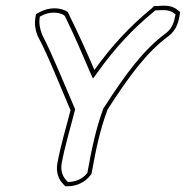

<svg xmlns="http://www.w3.org/2000/svg" viewBox="-20 -633 646 667"><path d="M103 -572C99 -549 103 -527 112 -505L113 -504C148 -439 195 -319 225 -250C210 -191 190 -126 179 -64C174 -34 184 -8 201 8L207 14H216C246 14 276 0 294 -24L298 -29L299 -35C313 -115 330 -191 354 -253C430 -371 490 -452 566 -508C596 -531 601 -563 604 -580L606 -591L598 -597C576 -618 545 -613 525 -612H515L507 -604C429 -540 366 -471 308 -390C280 -455 252 -517 218 -586L216 -591C191 -608 151 -609 118 -591L105 -584ZM118 -572V-575L124 -578C151 -593 183 -592 203 -580L204 -578H205C239 -509 265 -447 293 -382L303 -360L320 -383C377 -463 438 -530 515 -593L516 -594L519 -597H522H523C545 -598 570 -601 587 -585L590 -583L589 -580C586 -563 581 -537 558 -519C479 -461 417 -377 341 -259L340 -258L339 -256C315 -192 298 -115 284 -35V-33L283 -32C269 -13 244 -1 218 -1H215L213 -4C198 -18 190 -39 194 -64C205 -125 225 -190 240 -249L241 -254L239 -258C209 -327 161 -447 126 -513L127 -514H126C118 -534 115 -553 118 -572Z"/></svg>

Font: Snowfall
Style: BlkOlObl
Weight: 900
Designer: Jasper
Foundry: Cannot Into Space Fonts
Version: Version 0.9